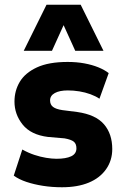

<svg xmlns="http://www.w3.org/2000/svg" viewBox="-20 -778 517 809"><path d="M241 11Q199 11 161 5Q123 -1 91.5 -11.5Q60 -22 38 -38L74 -148Q99 -134 124.5 -125.5Q150 -117 174.5 -113Q199 -109 218 -109Q258 -109 280 -119.5Q302 -130 302 -153Q302 -172 291 -181Q280 -190 252 -195L182 -201Q110 -210 75.5 -253Q41 -296 41 -350Q41 -396 63.5 -433.5Q86 -471 135.5 -494Q185 -517 265 -517Q303 -517 335.5 -511Q368 -505 394 -494.5Q420 -484 438 -470L399 -362Q383 -373 361 -381Q339 -389 314.5 -393Q290 -397 266 -397Q231 -397 211 -386Q191 -375 191 -355Q191 -337 203.5 -327.5Q216 -318 243 -314L306 -306Q383 -295 418 -254.5Q453 -214 453 -150Q453 -102 427 -65Q401 -28 354 -8.5Q307 11 241 11ZM80 -564 176 -758H320L416 -564H297L248 -672L199 -564Z"/></svg>

Font: Nunito Sans 7pt Condensed Black
Style: Regular
Weight: 900
Width: 3
Designer: Vernon Adams
Foundry: Vernon Adams
Version: Version 3.101;gftools[0.9.27]